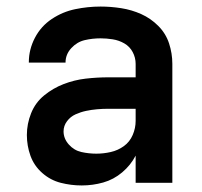

<svg xmlns="http://www.w3.org/2000/svg" viewBox="-20 -558 616 586"><path d="M230 8Q263 8 295 -1Q327 -10 353 -32Q379 -54 394 -83V0H506V-363Q506 -395 496 -425.5Q486 -456 463 -479Q440 -502 411 -515Q382 -528 350 -533Q318 -538 287 -538Q248 -538 209.5 -530Q171 -522 138 -500Q105 -478 86.5 -442.5Q68 -407 68 -368V-367H180Q180 -367 180 -367Q180 -367 180 -367Q180 -392 197.5 -411Q215 -430 238.5 -435.5Q262 -441 287 -441Q305 -441 324 -438Q343 -435 359.5 -425.5Q376 -416 385 -399Q394 -382 394 -363V-322H310Q276 -322 241.5 -318Q207 -314 174.5 -301.5Q142 -289 115 -267Q88 -245 75 -212.5Q62 -180 62 -146Q62 -113 73 -82.5Q84 -52 109 -30Q134 -8 165.5 0Q197 8 229 8ZM274 -89Q251 -89 228.5 -94Q206 -99 190 -117Q174 -135 174 -157Q174 -174 184.5 -188Q195 -202 210.5 -209Q226 -216 242.5 -219.5Q259 -223 276 -224.5Q293 -226 310 -226H394V-189Q394 -167 385 -146Q376 -125 358 -112Q340 -99 318 -94Q296 -89 274 -89Z"/></svg>

Font: Iosevka Sparkle Semibold
Style: Regular
Weight: 600
Designer: Belleve Invis
Foundry: Belleve Invis
Version: Version 4.5.0; ttfautohint (v1.8.3)